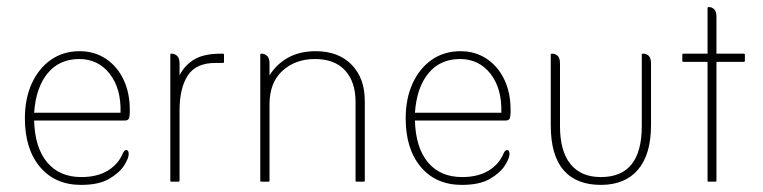

<svg xmlns="http://www.w3.org/2000/svg" viewBox="-20 -511 2146 540"><path d="M331 -172H76Q78 -96 112.5 -54.5Q147 -13 209 -13Q253 -13 283 -31Q313 -49 326 -81Q330 -89 335 -89Q339 -89 340.5 -85.5Q342 -82 342 -78Q342 -66 329 -45.5Q316 -25 287 -8Q258 9 208 9Q135 9 92.5 -41.5Q50 -92 50 -178Q50 -234 69.5 -276.5Q89 -319 123.5 -343Q158 -367 204 -367Q246 -367 278 -345.5Q310 -324 327.5 -287Q345 -250 345 -203Q345 -196 345 -193Q345 -190 344 -183Q343 -172 331 -172ZM76 -194H319Q321 -262 288.5 -303.5Q256 -345 203 -345Q147 -345 114 -305Q81 -265 76 -194Z M485 -332V-299Q498 -326 525 -343Q552 -360 601 -360H607Q610 -360 610 -357V-337Q610 -334 607 -334H586Q531 -334 508 -298.5Q485 -263 485 -200V-3Q485 0 482 0H462Q459 0 459 -3V-357Q459 -360 462 -360H464Q471 -360 478 -354Q485 -348 485 -332Z M738 -332V-299Q758 -331 790.5 -349Q823 -367 868 -367Q932 -367 969 -329Q1006 -291 1006 -227V-3Q1006 0 1003 0H983Q980 0 980 -3V-224Q980 -281 950.5 -313Q921 -345 866 -345Q811 -345 774.5 -312Q738 -279 738 -217V-3Q738 0 735 0H715Q712 0 712 -3V-357Q712 -360 715 -360H717Q724 -360 731 -354Q738 -348 738 -332Z M1402 -172H1147Q1149 -96 1183.5 -54.5Q1218 -13 1280 -13Q1324 -13 1354 -31Q1384 -49 1397 -81Q1401 -89 1406 -89Q1410 -89 1411.5 -85.5Q1413 -82 1413 -78Q1413 -66 1400 -45.5Q1387 -25 1358 -8Q1329 9 1279 9Q1206 9 1163.5 -41.5Q1121 -92 1121 -178Q1121 -234 1140.5 -276.5Q1160 -319 1194.5 -343Q1229 -367 1275 -367Q1317 -367 1349 -345.5Q1381 -324 1398.5 -287Q1416 -250 1416 -203Q1416 -196 1416 -193Q1416 -190 1415 -183Q1414 -172 1402 -172ZM1147 -194H1390Q1392 -262 1359.5 -303.5Q1327 -345 1274 -345Q1218 -345 1185 -305Q1152 -265 1147 -194Z M1670 9Q1601 9 1565 -32.5Q1529 -74 1529 -159V-357Q1529 -360 1532 -360H1534Q1542 -360 1548.5 -354Q1555 -348 1555 -332V-156Q1555 -86 1584.5 -49.5Q1614 -13 1670 -13Q1785 -13 1785 -156V-357Q1785 -360 1788 -360H1790Q1798 -360 1804.5 -354Q1811 -348 1811 -332V-159Q1811 -77 1774.5 -34Q1738 9 1670 9Z M1970 -337H1902Q1899 -337 1899 -340V-357Q1899 -360 1902 -360H1970V-488Q1970 -491 1972 -491H1975Q1982 -491 1988.5 -485Q1995 -479 1995 -463V-360H2072Q2075 -360 2075 -357V-340Q2075 -337 2072 -337H1995V-3Q1995 0 1992 0H1972Q1970 0 1970 -3Z"/></svg>

Font: Zain ExtraLight
Style: Regular
Weight: 200
Designer: Zain,Boutros
Foundry: Mobile Telecommunications Company (Zain), 2024
Version: Version 1.51; ttfautohint (v1.8.4)